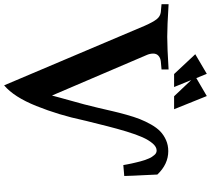

<svg xmlns="http://www.w3.org/2000/svg" viewBox="-69 -889 993 903"><g transform="rotate(90 427.5 -437.5)"><path d="M377.4 39.6 97.2 -621.6Q80.1 -660.2 66.7 -677.5Q53.2 -694.8 33.2 -697.3Q22.5 -698.7 -4.4 -700.7V-733.9Q99.1 -727.5 148.9 -727.5Q199.2 -727.5 302.7 -733.9V-700.7L264.6 -697.3H265.1Q249 -695.8 238.5 -686.5Q228 -677.2 228 -661.6Q228 -645.5 235.4 -629.4L425.3 -185.5Q428.7 -198.2 434.6 -220.2Q440.4 -242.2 450 -276.1Q459.5 -310.1 466.8 -336.9Q473.6 -362.3 482.9 -401.9Q492.2 -441.4 498.8 -470.2Q505.4 -499 515.6 -535.6Q525.9 -572.3 536.1 -598.4Q546.4 -624.5 561.5 -651.4Q576.7 -678.2 594 -694.8Q611.3 -711.4 635 -721.9Q658.7 -732.4 687 -732.4Q748 -732.4 796.9 -681.2Q796.9 -669.9 799.8 -617.9Q802.7 -565.9 803.7 -525.4L752.4 -521Q750 -533.7 749 -539.6Q748 -545.4 745.1 -559.1Q742.2 -572.8 740.2 -580.3Q738.3 -587.9 735.1 -600.8Q731.9 -613.8 729 -621.3Q726.1 -628.9 722.2 -638.9Q718.3 -648.9 714.1 -655Q710 -661.1 705.3 -666.7Q700.7 -672.4 695.3 -675Q689.9 -677.7 684.1 -677.7Q667 -677.7 650.9 -659.2Q634.8 -640.6 621.6 -611.1Q608.4 -581.5 594.7 -536.4Q581.1 -491.2 569.6 -446Q558.1 -400.9 543.9 -343.3Q542.5 -337.4 542 -334.5V-335Q517.1 -217.8 474.6 -112.1Q432.1 -6.3 377.4 39.6ZM489.7 -759.8H428.7L352.5 -840.3L385.3 -759.8H324.2L231 -859.4L323.2 -913.6L343.3 -864.3L427.7 -913.6Z"/></g></svg>

Font: Flanker
Style: Bold
Weight: 700
Designer: Flanker
Foundry: Flanker
Version: Version 2.021